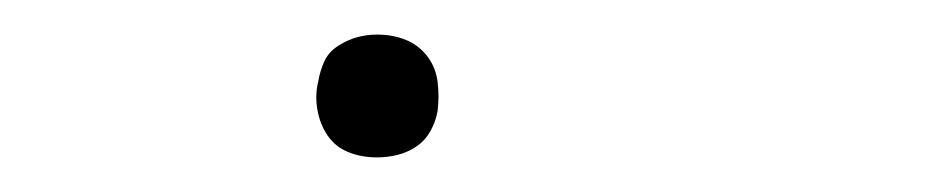

<svg xmlns="http://www.w3.org/2000/svg" viewBox="-20 -83 540 111"><path d="M198 8Q189 8 181.5 5Q174 2 169.5 -4.5Q165 -11 163.5 -19.5Q162 -28 164 -36Q165 -42 167.5 -47.5Q170 -53 175.5 -56.5Q181 -60 186.5 -61.5Q192 -63 198 -63Q207 -63 214.5 -60Q222 -57 227 -50.5Q232 -44 233 -35.5Q234 -27 233 -19Q232 -13 229 -7.5Q226 -2 221 1.5Q216 5 210 6.5Q204 8 198 8Z"/></svg>

Font: Iosevka SS18 Thin
Style: Italic
Weight: 100
Italic angle: -9°
Monospace: yes
Designer: Belleve Invis
Foundry: Belleve Invis
Version: Version 25.1.1; ttfautohint (v1.8.4)